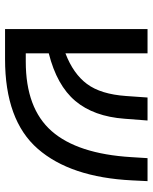

<svg xmlns="http://www.w3.org/2000/svg" viewBox="58 -662 604 760"><g transform="rotate(90 360.0 -282.0)"><path d="M697 -564 694 -503Q682 -259 569 -129.5Q456 0 214 0H95V-564H191V-239Q272 -270 312.5 -324.5Q353 -379 360 -479L366 -564H457L450 -473Q441 -351 379.5 -278Q318 -205 191 -173V-82H224Q409 -82 499 -184.5Q589 -287 602 -500L606 -564Z"/></g></svg>

Font: FiraGO
Style: Italic
Weight: 400
Italic angle: -8°
Designer: bBox Type GmbH
Foundry: bBox Type GmbH
Version: Version 1.001